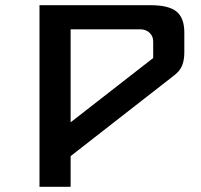

<svg xmlns="http://www.w3.org/2000/svg" viewBox="-20 -557 772 738"><path d="M568.8 -397.9Q568.8 -418 554.7 -431.2Q540.5 -444.3 520 -444.3H251.5V-86.9L568.8 -334ZM251.5 43V161.1H131.8V-537.1H556.6Q628.9 -537.1 658.7 -512.5Q688.5 -487.8 688.5 -432.1V-356.9Q688.5 -325.2 679.9 -304.7Q671.4 -284.2 649.9 -267.6Z"/></svg>

Font: Squarish Sans CT
Style: Regular
Weight: 400
Version: Version 0.9